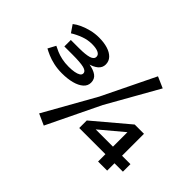

<svg xmlns="http://www.w3.org/2000/svg" viewBox="-172 -1018 1405 1405"><g transform="rotate(45 530.5 -315.0)"><path d="M236 -256Q190 -256 150 -265Q110 -274 80.5 -287Q51 -300 33 -310L65 -370Q82 -361 107.5 -350Q133 -339 165.5 -332Q198 -325 237 -325Q269 -325 294 -329.5Q319 -334 333.5 -343Q348 -352 348 -366Q348 -390 312 -399Q276 -408 194 -408H110V-475H194Q263 -475 296.5 -485.5Q330 -496 330 -521Q330 -542 306.5 -553Q283 -564 242 -564Q197 -564 155 -548.5Q113 -533 76 -510L37 -567Q59 -585 92 -600Q125 -615 164 -624.5Q203 -634 244 -634Q295 -634 334 -622Q373 -610 395.5 -586.5Q418 -563 418 -529Q418 -496 392 -474Q366 -452 321 -441Q276 -430 216 -430V-453Q283 -453 332 -445Q381 -437 408.5 -417Q436 -397 436 -359Q436 -326 410 -303Q384 -280 339 -268Q294 -256 236 -256ZM550 -329 749 -738 836 -700 612 -304 413 108 326 69ZM668 -113 609 -141 878 -368H972ZM609 -63V-141H1061V-63ZM880 -368H974V13H880Z"/></g></svg>

Font: BioRhyme SemiExpanded
Style: Bold
Weight: 700
Width: 6
Designer: Aoife Mooney
Foundry: Aoife Mooney Type
Version: Version 1.600;gftools[0.9.33]